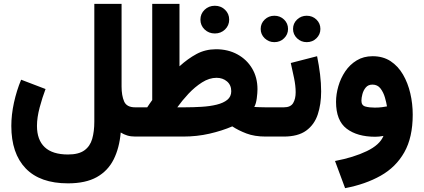

<svg xmlns="http://www.w3.org/2000/svg" viewBox="-20 -707 2195 994"><path d="M332 242.2Q187.5 242.2 113 164.8Q38.6 87.4 38.6 -55.2Q38.6 -112.8 52.2 -175.3Q65.9 -237.8 89.4 -294.4L215.8 -246.1Q199.2 -202.6 185.3 -150.6Q171.4 -98.6 171.4 -55.2Q171.4 17.1 211.4 54.9Q251.5 92.8 332 92.8Q387.2 92.8 416.7 71.5Q446.3 50.3 457.3 12Q468.3 -26.4 468.3 -77.1V-687H609.4V-258.8Q609.4 -212.4 622.6 -181.9Q635.7 -151.4 679.7 -151.4H694.8V0H680.7Q656.7 0 638.7 -5.6Q620.6 -11.2 605 -21Q598.1 59.1 568.4 118.4Q538.6 177.7 481 210Q423.3 242.2 332 242.2Z M1017.6 -605.5Q1017.6 -635.7 1039.3 -656.5Q1061 -677.2 1092.3 -677.2Q1123.5 -677.2 1145 -656.5Q1166.5 -635.7 1166.5 -605.5Q1166.5 -575.2 1145 -554.4Q1123.5 -533.7 1092.3 -533.7Q1061 -533.7 1039.3 -554.4Q1017.6 -575.2 1017.6 -605.5ZM1097.7 -452.1Q1160.6 -452.1 1209.2 -425.5Q1257.8 -398.9 1285.4 -352.3Q1313 -305.7 1313 -245.1Q1313 -225.6 1309.3 -197.8Q1305.7 -169.9 1296.4 -153.3Q1307.6 -152.8 1322 -152.1Q1336.4 -151.4 1355 -151.4H1369.6V0H1355.5Q1297.9 0 1256.1 -15.9Q1214.4 -31.7 1182.6 -52.7Q1129.4 -29.8 1064.5 -14.9Q999.5 0 928.2 0H675.3V-151.4H742.2Q748.5 -161.1 754.9 -170.4Q761.2 -179.7 768.1 -189V-687H909.2V-363.8Q952.6 -403.3 997.6 -427.5Q1042.5 -451.7 1097.7 -452.1ZM1101.1 -304.2Q1063.5 -304.2 1026.1 -280.5Q988.8 -256.8 955.8 -221.7Q922.9 -186.5 897.9 -151.4H935.5Q981 -151.4 1024.2 -154.1Q1067.4 -156.7 1102.1 -165.3Q1136.7 -173.8 1157 -190.4Q1177.2 -207 1177.2 -234.9Q1177.2 -266.6 1155.3 -285.4Q1133.3 -304.2 1101.1 -304.2Z M1497.1 -557.1Q1497.1 -585.9 1517.8 -605.7Q1538.6 -625.5 1567.9 -625.5Q1597.7 -625.5 1618.2 -605.7Q1638.7 -585.9 1638.7 -557.1Q1638.7 -528.8 1618.2 -508.8Q1597.7 -488.8 1567.9 -488.8Q1538.6 -488.8 1517.8 -508.8Q1497.1 -528.8 1497.1 -557.1ZM1329.6 -557.1Q1329.6 -585.9 1350.3 -605.7Q1371.1 -625.5 1400.4 -625.5Q1430.2 -625.5 1450.7 -605.7Q1471.2 -585.9 1471.2 -557.1Q1471.2 -528.8 1450.7 -508.8Q1430.2 -488.8 1400.4 -488.8Q1371.1 -488.8 1350.3 -508.8Q1329.6 -528.8 1329.6 -557.1ZM1448.7 0H1350.1V-151.4H1449.7Q1484.4 -151.4 1497.6 -173.3Q1510.7 -195.3 1510.7 -229.5Q1510.7 -262.7 1502.4 -302.7Q1494.1 -342.8 1485.4 -380.9L1621.6 -416Q1631.3 -368.7 1637 -322.3Q1642.6 -275.9 1642.6 -233.4Q1642.6 -167 1625 -114.3Q1607.4 -61.5 1565.2 -30.8Q1522.9 0 1448.7 0Z M2116.7 -113.3Q2116.7 4.4 2073.2 81.3Q2029.8 158.2 1950.9 202.6Q1872.1 247.1 1766.6 267.1L1714.4 126.5Q1811.5 107.9 1878.9 75.4Q1946.3 43 1965.3 -3.4Q1942.9 1 1922.9 1Q1829.6 1 1774.7 -40.8Q1719.7 -82.5 1719.7 -179.7Q1719.7 -219.2 1731.7 -260.7Q1743.7 -302.2 1767.3 -337.4Q1791 -372.6 1826.7 -394.3Q1862.3 -416 1909.2 -416Q1962.9 -416 2002 -390.4Q2041 -364.7 2066.4 -321Q2091.8 -277.3 2104.2 -223.6Q2116.7 -169.9 2116.7 -113.3ZM1919.9 -149.9Q1940.9 -149.9 1957.5 -152.1Q1974.1 -154.3 1983.4 -156.2Q1980.5 -175.3 1972.9 -201.9Q1965.3 -228.5 1950 -248.8Q1934.6 -269 1908.2 -269Q1886.2 -269 1873.8 -254.2Q1861.3 -239.3 1856.2 -219.7Q1851.1 -200.2 1851.1 -185.5Q1851.1 -161.1 1871.6 -155.5Q1892.1 -149.9 1919.9 -149.9Z"/></svg>

Font: Vazirmatn RD UI FD Black
Style: Regular
Weight: 900
Designer: Saber Rastikerdar
Foundry: Saber Rastikerdar
Version: Version 33.003